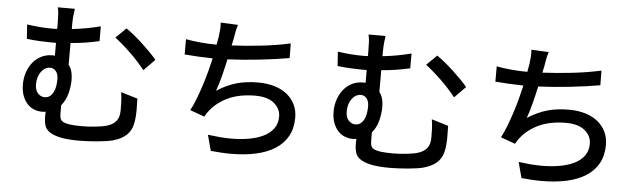

<svg xmlns="http://www.w3.org/2000/svg" viewBox="-49 -949 3923 1177"><g transform="rotate(5 1912.0 -360.5)"><path d="M86 -641Q169 -629 238 -629Q246 -629 254.5 -629Q263 -629 272 -630V-660Q272 -695 270.5 -719.5Q269 -744 264 -762H369Q366 -744 363.5 -718.5Q361 -693 361 -660V-637Q448 -646 537 -669V-578Q494 -568 449 -561Q404 -554 361 -551V-417Q375 -400 381 -376.5Q387 -353 387 -327Q387 -285 375.5 -241.5Q364 -198 337 -166V-117Q337 -99 340.5 -86Q344 -73 358 -65Q372 -57 399.5 -53Q427 -49 474 -49Q493 -49 514.5 -50Q536 -51 557 -53.5Q578 -56 596.5 -59Q615 -62 628 -66Q665 -77 684 -100.5Q703 -124 703 -166Q703 -195 702 -221Q701 -247 696 -278L799 -247Q799 -227 799.5 -213.5Q800 -200 800 -189Q800 -178 800 -167Q800 -156 799 -141Q797 -108 790 -82.5Q783 -57 768 -37Q753 -17 728.5 -2.5Q704 12 668 22Q652 26 628 29.5Q604 33 576 35.5Q548 38 519.5 39.5Q491 41 467 41Q391 41 347 31Q303 21 280.5 4.5Q258 -12 251.5 -35Q245 -58 245 -83Q245 -92 245 -100.5Q245 -109 246 -118Q240 -117 234 -116.5Q228 -116 222 -116Q200 -116 176.5 -124.5Q153 -133 134.5 -152Q116 -171 104 -201Q92 -231 92 -274Q92 -313 104 -348Q116 -383 137.5 -409.5Q159 -436 189.5 -451Q220 -466 256 -466Q260 -466 264 -466Q268 -466 272 -465V-544H244Q213 -544 174 -546Q135 -548 92 -553ZM820 -424Q802 -447 778 -473.5Q754 -500 728 -525Q702 -550 677 -571.5Q652 -593 632 -608L695 -670Q716 -656 743 -634Q770 -612 797 -587Q824 -562 848 -537.5Q872 -513 888 -493ZM172 -280Q172 -244 190 -225Q208 -206 231 -206Q250 -206 263 -216Q276 -226 284.5 -242Q293 -258 296.5 -279.5Q300 -301 300 -323Q300 -354 286 -371.5Q272 -389 250 -389Q218 -389 195 -358.5Q172 -328 172 -280Z M1707 -576Q1668 -569 1621 -562.5Q1574 -556 1524.5 -550.5Q1475 -545 1424.5 -541Q1374 -537 1328 -535Q1317 -483 1303 -429Q1289 -375 1275 -337Q1336 -376 1395 -393Q1454 -410 1528 -410Q1585 -410 1630.5 -396Q1676 -382 1707.5 -356Q1739 -330 1756 -294.5Q1773 -259 1773 -215Q1773 -149 1746.5 -101Q1720 -53 1670.5 -21.5Q1621 10 1552 25Q1483 40 1397 40Q1368 40 1337.5 38Q1307 36 1275 33L1249 -64Q1286 -59 1321.5 -56Q1357 -53 1392 -53Q1451 -53 1502 -62Q1553 -71 1591.5 -90Q1630 -109 1652 -139.5Q1674 -170 1674 -213Q1674 -261 1634 -294.5Q1594 -328 1517 -328Q1470 -328 1426 -319.5Q1382 -311 1343.5 -292Q1305 -273 1272.5 -244Q1240 -215 1217 -173L1128 -205Q1146 -239 1161.5 -279.5Q1177 -320 1191 -363Q1205 -406 1216.5 -449.5Q1228 -493 1237 -533Q1142 -535 1064 -542V-636Q1106 -628 1156 -623.5Q1206 -619 1250 -619H1254Q1260 -652 1263 -671Q1266 -697 1267.5 -716Q1269 -735 1267 -756L1374 -751Q1367 -730 1362.5 -707.5Q1358 -685 1355 -664L1346 -622Q1430 -626 1525 -636.5Q1620 -647 1706 -666Z M1998 -641Q2081 -629 2150 -629Q2158 -629 2166.5 -629Q2175 -629 2184 -630V-660Q2184 -695 2182.5 -719.5Q2181 -744 2176 -762H2281Q2278 -744 2275.5 -718.5Q2273 -693 2273 -660V-637Q2360 -646 2449 -669V-578Q2406 -568 2361 -561Q2316 -554 2273 -551V-417Q2287 -400 2293 -376.5Q2299 -353 2299 -327Q2299 -285 2287.5 -241.5Q2276 -198 2249 -166V-117Q2249 -99 2252.5 -86Q2256 -73 2270 -65Q2284 -57 2311.5 -53Q2339 -49 2386 -49Q2405 -49 2426.5 -50Q2448 -51 2469 -53.5Q2490 -56 2508.5 -59Q2527 -62 2540 -66Q2577 -77 2596 -100.5Q2615 -124 2615 -166Q2615 -195 2614 -221Q2613 -247 2608 -278L2711 -247Q2711 -227 2711.5 -213.5Q2712 -200 2712 -189Q2712 -178 2712 -167Q2712 -156 2711 -141Q2709 -108 2702 -82.5Q2695 -57 2680 -37Q2665 -17 2640.5 -2.5Q2616 12 2580 22Q2564 26 2540 29.5Q2516 33 2488 35.5Q2460 38 2431.5 39.5Q2403 41 2379 41Q2303 41 2259 31Q2215 21 2192.5 4.5Q2170 -12 2163.5 -35Q2157 -58 2157 -83Q2157 -92 2157 -100.5Q2157 -109 2158 -118Q2152 -117 2146 -116.5Q2140 -116 2134 -116Q2112 -116 2088.5 -124.5Q2065 -133 2046.5 -152Q2028 -171 2016 -201Q2004 -231 2004 -274Q2004 -313 2016 -348Q2028 -383 2049.5 -409.5Q2071 -436 2101.5 -451Q2132 -466 2168 -466Q2172 -466 2176 -466Q2180 -466 2184 -465V-544H2156Q2125 -544 2086 -546Q2047 -548 2004 -553ZM2732 -424Q2714 -447 2690 -473.5Q2666 -500 2640 -525Q2614 -550 2589 -571.5Q2564 -593 2544 -608L2607 -670Q2628 -656 2655 -634Q2682 -612 2709 -587Q2736 -562 2760 -537.5Q2784 -513 2800 -493ZM2084 -280Q2084 -244 2102 -225Q2120 -206 2143 -206Q2162 -206 2175 -216Q2188 -226 2196.5 -242Q2205 -258 2208.5 -279.5Q2212 -301 2212 -323Q2212 -354 2198 -371.5Q2184 -389 2162 -389Q2130 -389 2107 -358.5Q2084 -328 2084 -280Z M3619 -576Q3580 -569 3533 -562.5Q3486 -556 3436.5 -550.5Q3387 -545 3336.5 -541Q3286 -537 3240 -535Q3229 -483 3215 -429Q3201 -375 3187 -337Q3248 -376 3307 -393Q3366 -410 3440 -410Q3497 -410 3542.5 -396Q3588 -382 3619.5 -356Q3651 -330 3668 -294.5Q3685 -259 3685 -215Q3685 -149 3658.5 -101Q3632 -53 3582.5 -21.5Q3533 10 3464 25Q3395 40 3309 40Q3280 40 3249.5 38Q3219 36 3187 33L3161 -64Q3198 -59 3233.5 -56Q3269 -53 3304 -53Q3363 -53 3414 -62Q3465 -71 3503.5 -90Q3542 -109 3564 -139.5Q3586 -170 3586 -213Q3586 -261 3546 -294.5Q3506 -328 3429 -328Q3382 -328 3338 -319.5Q3294 -311 3255.5 -292Q3217 -273 3184.5 -244Q3152 -215 3129 -173L3040 -205Q3058 -239 3073.5 -279.5Q3089 -320 3103 -363Q3117 -406 3128.5 -449.5Q3140 -493 3149 -533Q3054 -535 2976 -542V-636Q3018 -628 3068 -623.5Q3118 -619 3162 -619H3166Q3172 -652 3175 -671Q3178 -697 3179.5 -716Q3181 -735 3179 -756L3286 -751Q3279 -730 3274.5 -707.5Q3270 -685 3267 -664L3258 -622Q3342 -626 3437 -636.5Q3532 -647 3618 -666Z"/></g></svg>

Font: Kinto Sans Med
Style: Regular
Weight: 500
Designer: Authors: Ryoko NISHIZUKA  (kana & ideographs); Paul D. Hunt (Latin, Greek & Cyrillic); Wenlong ZHANG  (bopomofo); Sandol
Foundry: Adobe Systems Incorporated, ookami Inc.
Version: Version 0.001